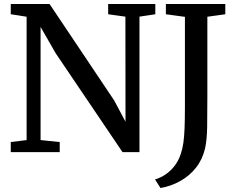

<svg xmlns="http://www.w3.org/2000/svg" viewBox="-20 -763 1188 963"><path d="M34 0V-50.5L113.5 -60.5V-679Q101 -681 87.5 -683.2Q74 -685.5 60.8 -687.5Q47.5 -689.5 34 -691.5V-743H228.5L552.5 -259.5L609.5 -152.5L609 -679.5L522.5 -691.5V-743H759V-691.5L679.5 -679.5V0H594.5L259.5 -495.5L183.5 -628V-60.5L279.5 -50.5V0ZM757.5 137Q785 129 810.5 111.8Q836 94.5 856 68.5Q876 42.5 887 8Q895.5 -17.5 899.8 -47.2Q904 -77 905.8 -120.8Q907.5 -164.5 907.5 -231.5V-678.5L812 -691.5V-743H1110V-691.5L1020 -679V-274.5Q1020 -188 1019 -124.8Q1018 -61.5 1008.5 -18.5Q995.5 37 962.8 78.2Q930 119.5 883.8 145.2Q837.5 171 785 180Z"/></svg>

Font: Merriweather 20pt Medium
Style: Regular
Weight: 500
Version: Version 2.100